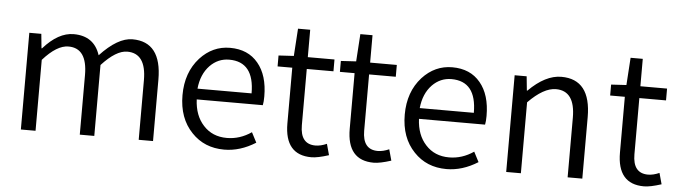

<svg xmlns="http://www.w3.org/2000/svg" viewBox="-45 -874 3776 1068"><g transform="rotate(5 1842.5 -340.0)"><path d="M94 -540H161L169 -460H172Q255 -554 341 -554Q455 -554 489 -449Q587 -554 669 -554Q832 -554 832 -343V0H752V-333Q752 -483 646 -483Q584 -483 504 -396V0H423V-333Q423 -483 318 -483Q253 -483 176 -396V0H94Z M1048 -62Q973 -140 973 -269Q973 -396 1047 -478Q1117 -554 1214 -554Q1315 -554 1371 -486Q1427 -419 1427 -301Q1427 -271 1423 -252H1054Q1058 -162 1108 -108Q1158 -53 1239 -53Q1312 -53 1376 -97L1405 -41Q1319 13 1230 13Q1119 13 1048 -62ZM1355 -312Q1355 -488 1215 -488Q1153 -488 1108 -442Q1061 -393 1053 -312Z M1568 -163V-474H1486V-535L1571 -540L1581 -693H1649V-540H1798V-474H1649V-160Q1649 -54 1734 -54Q1763 -54 1797 -69L1814 -7Q1752 13 1717 13Q1568 13 1568 -163Z M1916 -163V-474H1834V-535L1919 -540L1929 -693H1997V-540H2146V-474H1997V-160Q1997 -54 2082 -54Q2111 -54 2145 -69L2162 -7Q2100 13 2065 13Q1916 13 1916 -163Z M2289 -62Q2214 -140 2214 -269Q2214 -396 2288 -478Q2358 -554 2455 -554Q2556 -554 2612 -486Q2668 -419 2668 -301Q2668 -271 2664 -252H2295Q2299 -162 2349 -108Q2399 -53 2480 -53Q2553 -53 2617 -97L2646 -41Q2560 13 2471 13Q2360 13 2289 -62ZM2596 -312Q2596 -488 2456 -488Q2394 -488 2349 -442Q2302 -393 2294 -312Z M2804 -540H2871L2879 -461H2882Q2975 -554 3064 -554Q3229 -554 3229 -343V0H3147V-333Q3147 -483 3040 -483Q2971 -483 2886 -396V0H2804Z M3425 -163V-474H3343V-535L3428 -540L3438 -693H3506V-540H3655V-474H3506V-160Q3506 -54 3591 -54Q3620 -54 3654 -69L3671 -7Q3609 13 3574 13Q3425 13 3425 -163Z"/></g></svg>

Font: Source Han Sans CN Normal
Style: Regular
Weight: 350
Designer: Ryoko NISHIZUKA 西塚涼子 (kana, bopomofo & ideographs); Paul D. Hunt (Latin, Greek & Cyrillic); Sandoll Communications 산돌커뮤니
Foundry: Adobe
Version: Version 2.004;hotconv 1.0.118;makeotfexe 2.5.65603